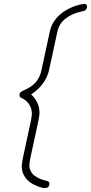

<svg xmlns="http://www.w3.org/2000/svg" viewBox="-20 -833 467 987"><path d="M210.9 133.8Q198.7 133.8 176.8 126Q154.8 118.2 138.2 106.9Q91.8 74.2 91.8 20Q91.8 -0.5 117.9 -115Q144 -229.5 144 -247.1Q144 -276.4 128.7 -298.1Q113.3 -319.8 88.9 -330.1Q78.6 -334.5 80.1 -347.2Q81.1 -357.4 95.2 -365.2Q143.6 -385.7 165 -411.6Q186.5 -437.5 193.8 -475.1L235.8 -669.9Q248.5 -731.4 307.1 -772.9Q352.1 -803.2 409.2 -813Q418.5 -814.5 423.6 -809.6Q428.7 -804.7 426.8 -794.9Q423.8 -777.8 403.8 -774.9Q352.1 -764.6 317.9 -738.3Q283.7 -711.9 274.9 -669.9L232.9 -476.1Q217.3 -399.9 140.1 -347.2Q159.7 -330.6 171.4 -305.7Q183.1 -280.8 183.1 -252Q183.1 -231 157 -117.2Q130.9 -3.4 130.9 16.1Q130.9 34.2 139.4 49.1Q147.9 64 162.1 73.2Q176.3 82.5 189.9 87.9Q203.6 93.3 217.8 96.2Q236.8 99.1 233.9 115.2Q231 133.8 210.9 133.8Z"/></svg>

Font: Comic Neue Light
Style: Italic
Weight: 300
Italic angle: -12°
Designer: Craig Rozynski
Foundry: Craig Rozynski
Version: Version 2.003;hotconv 1.0.109;makeotfexe 2.5.65596